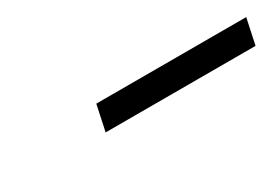

<svg xmlns="http://www.w3.org/2000/svg" viewBox="-11 -838 442 305"><g transform="rotate(-30 210.0 -685.5)"><path d="M135 -662 145 -709H420L410 -662Z"/></g></svg>

Font: Raleway-v4020
Style: Italic
Weight: 400
Italic angle: -12°
Designer: Matt McInerney, Pablo Impallari, Rodrigo Fuenzalida
Foundry: Matt McInerney, Pablo Impallari, Rodrigo Fuenzalida
Version: Version 4.020;PS 004.020;hotconv 1.0.88;makeotf.lib2.5.64775